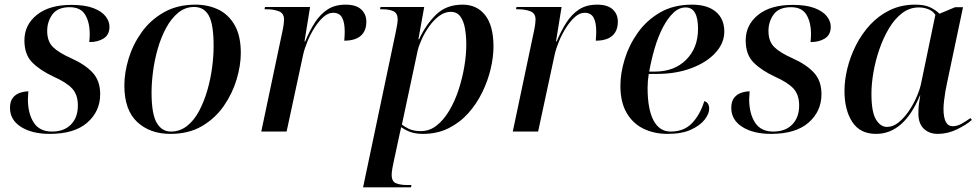

<svg xmlns="http://www.w3.org/2000/svg" viewBox="-20 -566 4218 826"><path d="M194 10Q118 10 70.5 -20Q23 -50 23 -102Q23 -130 35.5 -145.5Q48 -161 66.5 -167Q85 -173 102 -173Q102 -165 101 -156.5Q100 -148 100 -140Q100 -78 125 -39Q150 0 203 0Q256 0 285.5 -30.5Q315 -61 315 -112Q315 -158 291 -184.5Q267 -211 211 -236Q153 -263 119 -297Q85 -331 85 -392Q85 -459 138.5 -502Q192 -545 287 -545Q346 -545 382 -531Q418 -517 434.5 -495.5Q451 -474 451 -451Q451 -417 426.5 -401Q402 -385 364 -385Q365 -394 365.5 -402.5Q366 -411 366 -419Q366 -470 346.5 -502.5Q327 -535 280 -535Q228 -535 205.5 -504Q183 -473 183 -433Q183 -388 208 -363.5Q233 -339 287 -315Q347 -288 379 -253Q411 -218 411 -161Q411 -87 355.5 -38.5Q300 10 194 10Z M713 10Q625 10 570 -41.5Q515 -93 515 -198Q515 -254 533.5 -314.5Q552 -375 589.5 -427.5Q627 -480 685 -513Q743 -546 821 -546Q875 -546 919 -525Q963 -504 989.5 -458Q1016 -412 1016 -338Q1016 -285 998 -224.5Q980 -164 943 -110.5Q906 -57 849 -23.5Q792 10 713 10ZM715 0Q754 0 784.5 -24Q815 -48 836.5 -88.5Q858 -129 872 -177.5Q886 -226 892.5 -275.5Q899 -325 899 -368Q899 -461 878.5 -498.5Q858 -536 815 -536Q777 -536 747 -511.5Q717 -487 695 -446.5Q673 -406 659 -357.5Q645 -309 638.5 -259.5Q632 -210 632 -168Q632 -76 654 -38Q676 0 715 0Z M1196 -436Q1199 -450 1200.5 -463Q1202 -476 1202 -482Q1202 -509 1179.5 -517.5Q1157 -526 1129 -526H1118L1120 -536H1314L1290 -388H1293Q1312 -434 1335 -469.5Q1358 -505 1389.5 -525.5Q1421 -546 1467 -546Q1512 -546 1534 -525.5Q1556 -505 1556 -473Q1556 -433 1532 -412Q1508 -391 1461 -391Q1462 -402 1462.5 -411.5Q1463 -421 1463 -430Q1463 -470 1451.5 -490.5Q1440 -511 1413 -511Q1392 -511 1372 -493.5Q1352 -476 1334 -448Q1316 -420 1303 -388.5Q1290 -357 1284 -330L1213 0H1104Z M1683 -430Q1691 -469 1691 -481Q1691 -509 1673 -517.5Q1655 -526 1626 -526H1615L1617 -536H1805L1780 -397H1783Q1812 -460 1856 -503Q1900 -546 1970 -546Q2032 -546 2067.5 -500.5Q2103 -455 2103 -365Q2103 -321 2091 -270Q2079 -219 2055 -169.5Q2031 -120 1995 -79.5Q1959 -39 1910 -14.5Q1861 10 1800 10Q1770 10 1747.5 2.5Q1725 -5 1706 -19Q1702 -4 1700 7Q1698 18 1694 35L1673 133Q1671 140 1668 158Q1665 176 1665 186Q1665 215 1684 222.5Q1703 230 1731 230H1750L1748 240H1542ZM1791 -2Q1828 -2 1858.5 -26Q1889 -50 1913 -90.5Q1937 -131 1953 -180Q1969 -229 1977.5 -279.5Q1986 -330 1986 -373Q1986 -411 1980.5 -443Q1975 -475 1960.5 -495Q1946 -515 1919 -515Q1893 -515 1869.5 -497.5Q1846 -480 1827 -453.5Q1808 -427 1795 -398.5Q1782 -370 1777 -349L1709 -30Q1720 -21 1739.5 -11.5Q1759 -2 1791 -2Z M2278 -436Q2281 -450 2282.5 -463Q2284 -476 2284 -482Q2284 -509 2261.5 -517.5Q2239 -526 2211 -526H2200L2202 -536H2396L2372 -388H2375Q2394 -434 2417 -469.5Q2440 -505 2471.5 -525.5Q2503 -546 2549 -546Q2594 -546 2616 -525.5Q2638 -505 2638 -473Q2638 -433 2614 -412Q2590 -391 2543 -391Q2544 -402 2544.5 -411.5Q2545 -421 2545 -430Q2545 -470 2533.5 -490.5Q2522 -511 2495 -511Q2474 -511 2454 -493.5Q2434 -476 2416 -448Q2398 -420 2385 -388.5Q2372 -357 2366 -330L2295 0H2186Z M2852 10Q2794 10 2748 -12.5Q2702 -35 2675.5 -81Q2649 -127 2649 -197Q2649 -251 2667.5 -311.5Q2686 -372 2724 -425.5Q2762 -479 2820 -512.5Q2878 -546 2957 -546Q3023 -546 3059.5 -515.5Q3096 -485 3096 -430Q3096 -381 3058.5 -339.5Q3021 -298 2955 -273Q2889 -248 2806 -248H2771Q2766 -218 2766 -188Q2766 -96 2791.5 -48Q2817 0 2865 0Q2923 0 2957.5 -36.5Q2992 -73 3010 -131Q3031 -125 3031 -98Q3031 -77 3012 -52Q2993 -27 2953.5 -8.5Q2914 10 2852 10ZM2797 -258Q2881 -258 2932 -309Q2983 -360 2983 -442Q2983 -534 2930 -534Q2901 -534 2876.5 -510.5Q2852 -487 2831.5 -447.5Q2811 -408 2796.5 -358.5Q2782 -309 2773 -258Z M3297 10Q3221 10 3173.5 -20Q3126 -50 3126 -102Q3126 -130 3138.5 -145.5Q3151 -161 3169.5 -167Q3188 -173 3205 -173Q3205 -165 3204 -156.5Q3203 -148 3203 -140Q3203 -78 3228 -39Q3253 0 3306 0Q3359 0 3388.5 -30.5Q3418 -61 3418 -112Q3418 -158 3394 -184.5Q3370 -211 3314 -236Q3256 -263 3222 -297Q3188 -331 3188 -392Q3188 -459 3241.5 -502Q3295 -545 3390 -545Q3449 -545 3485 -531Q3521 -517 3537.5 -495.5Q3554 -474 3554 -451Q3554 -417 3529.5 -401Q3505 -385 3467 -385Q3468 -394 3468.5 -402.5Q3469 -411 3469 -419Q3469 -470 3449.5 -502.5Q3430 -535 3383 -535Q3331 -535 3308.5 -504Q3286 -473 3286 -433Q3286 -388 3311 -363.5Q3336 -339 3390 -315Q3450 -288 3482 -253Q3514 -218 3514 -161Q3514 -87 3458.5 -38.5Q3403 10 3297 10Z M3749 10Q3680 10 3646.5 -41.5Q3613 -93 3613 -175Q3613 -221 3625.5 -272Q3638 -323 3662.5 -371.5Q3687 -420 3723.5 -459.5Q3760 -499 3808.5 -522.5Q3857 -546 3917 -546Q3957 -546 3980.5 -535Q4004 -524 4022 -507L4089 -535H4123L4054 -208Q4051 -195 4047.5 -175Q4044 -155 4041.5 -133.5Q4039 -112 4039 -98Q4039 -23 4079 -23Q4097 -23 4115.5 -33Q4134 -43 4155 -58L4161 -50Q4137 -29 4097 -9.5Q4057 10 4015 10Q3977 10 3954 -12.5Q3931 -35 3931 -77Q3931 -99 3933 -116.5Q3935 -134 3939 -156H3938Q3869 10 3749 10ZM3796 -20Q3822 -20 3846 -39.5Q3870 -59 3890 -88.5Q3910 -118 3924 -150.5Q3938 -183 3943 -209L4004 -502Q3994 -518 3974.5 -526Q3955 -534 3933 -534Q3893 -534 3861 -509.5Q3829 -485 3804.5 -444Q3780 -403 3763 -353.5Q3746 -304 3737.5 -254.5Q3729 -205 3729 -163Q3729 -84 3748.5 -52Q3768 -20 3796 -20Z"/></svg>

Font: Noto Serif Display Medium
Style: Italic
Weight: 500
Italic angle: -12°
Designer: Monotype Design Team
Foundry: Monotype Imaging Inc.
Version: Version 2.009